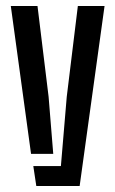

<svg xmlns="http://www.w3.org/2000/svg" viewBox="-20 -620 384 640"><path d="M16 -600H105L142 -297.5L157.5 -107H83.5ZM91 -66.5H183L202.5 -297.5L239.5 -600H328.5L245.5 0H101Z"/></svg>

Font: Big Shoulders Stencil Display SemiBold
Style: Regular
Weight: 600
Designer: Patric King
Foundry: XO Type Co
Version: Version 1.000